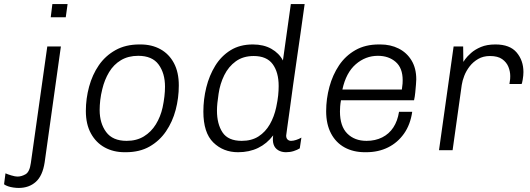

<svg xmlns="http://www.w3.org/2000/svg" viewBox="-102 -740 2609 946"><path d="M-10 186Q-22 186 -36 184Q-50 182 -62 178Q-74 174 -82 168L-75 114Q-64 119 -45.5 124.5Q-27 130 -16 130Q4 130 24 118.5Q44 107 50 63L131 -511H198L118 60Q108 126 74.5 156Q41 186 -10 186ZM148 -655 156 -720H231L222 -655Z M512 10Q457 10 414 -13.5Q371 -37 346 -82.5Q321 -128 321 -193Q321 -254 337 -313Q353 -372 385 -418.5Q417 -465 467 -493Q517 -521 585 -521H590Q646 -521 688.5 -497.5Q731 -474 755 -429Q779 -384 779 -319Q779 -257 763.5 -198.5Q748 -140 716 -93Q684 -46 635 -18Q586 10 518 10ZM522 -46Q571 -46 607 -68Q643 -90 666 -127.5Q689 -165 699 -210Q705 -238 708 -264Q711 -290 711 -313Q711 -379 679.5 -422Q648 -465 579 -465Q530 -465 494 -443.5Q458 -422 435.5 -384.5Q413 -347 402 -301Q395 -273 392 -247Q389 -221 389 -198Q389 -133 421 -89.5Q453 -46 522 -46Z M1071 10Q998 10 949 -38Q900 -86 900 -190Q900 -251 914.5 -309.5Q929 -368 958.5 -416Q988 -464 1034 -492.5Q1080 -521 1144 -521Q1197 -521 1235 -499.5Q1273 -478 1292 -442L1331 -720H1399Q1398 -712 1392.5 -673.5Q1387 -635 1379 -577.5Q1371 -520 1361 -453Q1351 -386 1342 -320Q1333 -254 1325.5 -199Q1318 -144 1313 -109.5Q1308 -75 1308 -72Q1308 -59 1315 -52.5Q1322 -46 1332 -46Q1343 -46 1357 -50.5Q1371 -55 1383 -62L1375 -9Q1362 -1 1344.5 4.5Q1327 10 1307 10Q1285 10 1268.5 0Q1252 -10 1246 -28.5Q1240 -47 1244 -73Q1213 -32 1169.5 -11Q1126 10 1071 10ZM1089 -46Q1138 -46 1172 -68Q1206 -90 1227.5 -127.5Q1249 -165 1259 -212Q1266 -245 1268.5 -269.5Q1271 -294 1271 -316Q1271 -384 1241.5 -424Q1212 -464 1148 -464Q1096 -464 1060 -438Q1024 -412 1003 -369.5Q982 -327 975 -278Q971 -252 969 -232Q967 -212 967 -195Q967 -129 994.5 -87.5Q1022 -46 1089 -46Z M1696 10Q1639 10 1596 -13.5Q1553 -37 1529 -82.5Q1505 -128 1505 -192Q1505 -253 1521 -312Q1537 -371 1568.5 -418Q1600 -465 1649 -493Q1698 -521 1765 -521H1772Q1822 -521 1862 -501Q1902 -481 1925.5 -442.5Q1949 -404 1949 -349Q1949 -341 1947.5 -323Q1946 -305 1944 -284Q1942 -263 1938 -246H1578Q1575 -229 1574 -215.5Q1573 -202 1573 -191Q1573 -118 1609 -82Q1645 -46 1704 -46Q1747 -46 1781 -63Q1815 -80 1836 -112Q1857 -144 1864 -189H1929Q1920 -126 1888.5 -81.5Q1857 -37 1809.5 -13.5Q1762 10 1702 10ZM1585 -299H1878Q1881 -319 1881.5 -328.5Q1882 -338 1882 -345Q1882 -405 1847.5 -435Q1813 -465 1760 -465Q1699 -465 1651 -423.5Q1603 -382 1585 -299Z M2061 0 2133 -511H2180L2181 -435Q2181 -436 2190.5 -449Q2200 -462 2219 -479Q2238 -496 2267.5 -508.5Q2297 -521 2339 -521Q2410 -521 2443.5 -481.5Q2477 -442 2477 -385Q2477 -368 2473.5 -348Q2470 -328 2468 -326H2408Q2411 -342 2411.5 -350.5Q2412 -359 2412 -365Q2412 -388 2403 -410.5Q2394 -433 2372.5 -448.5Q2351 -464 2312 -464Q2279 -464 2254 -449.5Q2229 -435 2212 -413Q2195 -391 2185.5 -366.5Q2176 -342 2173 -321L2128 0Z"/></svg>

Font: Chivo Medium ExtraLight
Style: Italic
Weight: 250
Italic angle: -8.05°
Version: Version 2.002